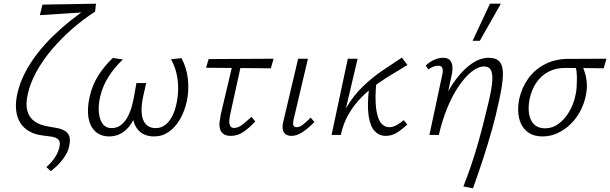

<svg xmlns="http://www.w3.org/2000/svg" viewBox="-20 -731 3305 1040"><path d="M255 196 231 174Q260 149 278 121Q296 93 302 65Q307 43 300.5 31.5Q294 20 279.5 14.5Q265 9 247 7.5Q229 6 212 3Q170 -2 139 -19.5Q108 -37 90 -65.5Q72 -94 67.5 -133Q63 -172 73 -220Q86 -279 114 -334Q142 -389 181.5 -440Q221 -491 268 -536.5Q315 -582 365 -621.5Q415 -661 463 -693L495 -668Q431 -627 371 -574.5Q311 -522 261 -463Q211 -404 177 -342Q143 -280 130 -219Q118 -166 128.5 -129.5Q139 -93 168 -73Q197 -53 241 -46Q266 -42 289 -37.5Q312 -33 330 -23Q348 -13 355 6Q362 25 355 59Q351 82 338 105Q325 128 304.5 151Q284 174 255 196ZM196 -649 210 -706 500 -711 495 -668Z M571 8Q526 8 496.5 -19Q467 -46 459 -94.5Q451 -143 466 -209Q480 -270 512 -321Q544 -372 591 -417L646 -409Q602 -368 569 -317Q536 -266 522 -205Q512 -161 515.5 -122.5Q519 -84 536 -60.5Q553 -37 585 -37Q614 -37 635.5 -54Q657 -71 671.5 -98Q686 -125 694.5 -157Q703 -189 708 -219L719 -281H772L757 -216Q744 -158 747.5 -118Q751 -78 770.5 -57.5Q790 -37 823 -37Q852 -37 874.5 -54Q897 -71 913 -102Q929 -133 937 -175Q945 -213 945 -254Q945 -295 935.5 -335.5Q926 -376 906 -410L963 -416Q992 -362 998 -300.5Q1004 -239 992 -183Q980 -128 955 -85Q930 -42 894.5 -17Q859 8 816 8Q756 8 725.5 -30.5Q695 -69 699 -132L723 -127Q698 -59 660 -25.5Q622 8 571 8Z M1231 5Q1204 5 1190 -5.5Q1176 -16 1171.5 -33.5Q1167 -51 1169.5 -71.5Q1172 -92 1176 -112L1246 -408H1292L1228 -116Q1222 -92 1222 -74.5Q1222 -57 1228 -47.5Q1234 -38 1248 -38Q1270 -38 1292.5 -55.5Q1315 -73 1342 -98L1363 -73Q1330 -38 1298.5 -16.5Q1267 5 1231 5ZM1096 -364 1110 -411 1462 -413 1447 -361Z M1559 5Q1541 5 1528.5 -3Q1516 -11 1512 -27.5Q1508 -44 1514 -70L1595 -413H1648L1570 -82Q1566 -64 1569 -53Q1572 -42 1587 -42Q1603 -42 1621 -56Q1639 -70 1663 -94L1683 -70Q1649 -35 1618 -15Q1587 5 1559 5Z M1804 0Q1820 -86 1857.5 -150Q1895 -214 1945.5 -262.5Q1996 -311 2051 -348.5Q2106 -386 2157 -419L2187 -379Q2152 -357 2109.5 -332Q2067 -307 2023 -276Q1979 -245 1939.5 -205.5Q1900 -166 1870 -115.5Q1840 -65 1826 0ZM1776 0 1864 -413H1917L1820 0ZM2069 5Q2035 5 2010.5 -20Q1986 -45 1977 -101.5Q1968 -158 1979 -253L2019 -292Q2010 -197 2017.5 -142.5Q2025 -88 2043.5 -65Q2062 -42 2087 -42Q2104 -42 2119.5 -49Q2135 -56 2147 -65Q2159 -74 2167 -80L2186 -57Q2159 -31 2131 -13Q2103 5 2069 5Z M2490 279Q2514 218 2532.5 163Q2551 108 2566.5 54.5Q2582 1 2596.5 -55.5Q2611 -112 2626 -176Q2644 -251 2646.5 -293Q2649 -335 2638 -353Q2627 -371 2603 -371Q2569 -371 2532.5 -341Q2496 -311 2462 -260Q2428 -209 2401 -142Q2374 -75 2357 0H2318Q2341 -97 2376 -174Q2411 -251 2453 -305.5Q2495 -360 2539 -389Q2583 -418 2626 -418Q2670 -418 2688 -394.5Q2706 -371 2704 -320Q2702 -269 2683 -185Q2667 -108 2646 -33Q2625 42 2599.5 121Q2574 200 2542 289ZM2306 0 2376 -328Q2378 -336 2378.5 -347Q2379 -358 2374 -366.5Q2369 -375 2353 -375Q2340 -375 2326 -369.5Q2312 -364 2300 -355L2286 -376Q2307 -396 2332 -407Q2357 -418 2380 -418Q2406 -418 2417.5 -404.5Q2429 -391 2430.5 -371Q2432 -351 2428 -331L2357 0ZM2540 -510 2634 -711H2693L2579 -510Z M2919 8Q2867 8 2835 -18.5Q2803 -45 2792 -90.5Q2781 -136 2792 -193Q2806 -256 2841 -305Q2876 -354 2930.5 -382.5Q2985 -411 3053 -412L3265 -413L3250 -361Q3189 -362 3135 -362.5Q3081 -363 3041 -363Q2990 -363 2951 -342.5Q2912 -322 2886 -284.5Q2860 -247 2849 -196Q2835 -123 2857 -79.5Q2879 -36 2933 -36Q2973 -36 3006.5 -61Q3040 -86 3064 -127.5Q3088 -169 3098 -219Q3102 -237 3103.5 -260Q3105 -283 3105 -305Q3105 -327 3102.5 -346.5Q3100 -366 3096 -378L3131 -387Q3139 -365 3147.5 -339Q3156 -313 3158.5 -281Q3161 -249 3152 -208Q3143 -166 3122 -127Q3101 -88 3070 -58Q3039 -28 3000.5 -10Q2962 8 2919 8Z"/></svg>

Font: Ysabeau Infant Light
Style: Italic
Weight: 300
Italic angle: -12°
Designer: Christian Thalmann (Catharsis Fonts)
Version: Version 2.001;gftools[0.9.30]; featfreeze: ss01,ss02,lnum